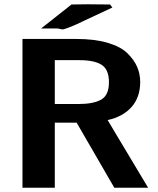

<svg xmlns="http://www.w3.org/2000/svg" viewBox="-20 -877 740 897"><path d="M172 -744 314 -856 389 -857Q406 -857 441 -856.5Q476 -856 494 -856L505 -842L379 -783Q332 -760 307 -750.5Q282 -741 275.5 -740Q269 -739 261 -741.5Q253 -744 245 -744ZM85 0V-695H337Q422 -695 483 -677Q544 -659 575.5 -628Q607 -597 621 -564Q635 -531 635 -494Q635 -423 595 -377.5Q555 -332 483 -316Q503 -282 542 -217Q581 -152 613 -98.5Q645 -45 672 0H514L338 -304H236V0ZM236 -391H346Q416 -391 452.5 -411.5Q489 -432 489 -493Q489 -552 455 -574Q421 -596 350 -596H236Z"/></svg>

Font: Coval
Style: Heavy
Weight: 900
Foundry: Context Ltd
Version: Version 001.000